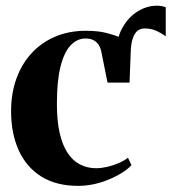

<svg xmlns="http://www.w3.org/2000/svg" viewBox="-20 -626 588 658"><path d="M424 -343.5 385 -398.5 378.5 -441Q378.5 -492.5 399 -529.8Q419.5 -567 451.5 -586.8Q483.5 -606.5 517.5 -606.5Q535 -606.5 548 -601V-501.5Q531.5 -513.5 514.2 -521Q497 -528.5 475.5 -528.5Q462 -528.5 452 -521Q442 -513.5 435.5 -496Q429 -478.5 428 -448ZM248 11Q172.5 11 121.2 -21.2Q70 -53.5 44 -111.2Q18 -169 18 -244.5Q18 -306.5 36.5 -357.2Q55 -408 89 -444.5Q123 -481 170 -500.8Q217 -520.5 274 -520.5Q316 -520.5 345 -513Q374 -505.5 394.5 -497Q415 -488.5 429.5 -486.5L424 -343H348.5L327.5 -447.5Q325 -461 318.8 -471.2Q312.5 -481.5 301.5 -487.8Q290.5 -494 272.5 -494Q244.5 -494 222.2 -470.8Q200 -447.5 187.5 -398.2Q175 -349 175 -269.5Q175 -211.5 184.5 -170Q194 -128.5 211.8 -101.8Q229.5 -75 254.5 -62.2Q279.5 -49.5 309.5 -49.5Q326.5 -49.5 346.8 -54Q367 -58.5 386.2 -66.8Q405.5 -75 418.5 -85.5L430.5 -60Q417 -44.5 388.2 -28Q359.5 -11.5 323 -0.2Q286.5 11 248 11Z"/></svg>

Font: Merriweather 144pt
Style: Bold
Weight: 700
Version: Version 2.100